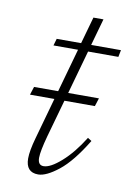

<svg xmlns="http://www.w3.org/2000/svg" viewBox="-66 -558 425 612"><g transform="rotate(10 146.0 -251.5)"><path d="M94 -43Q94 -19 112.5 -19Q134.5 -19 169.5 -50Q204.5 -81 236.5 -132.5L249 -124.5Q205.5 -53 165.8 -21.5Q126 10 100 10Q60 10 60 -35Q60 -59.5 72 -102L109.5 -236H30.5L39 -262.5H117L156.5 -403.5H77L83.5 -426H162.5L187 -513H219.5L195 -426H291.5L287 -403.5H189L149.5 -262.5H249L240.5 -236H142L108 -115Q94 -64 94 -43Z"/></g></svg>

Font: Newsreader 16pt ExtraLight
Style: Italic
Weight: 275
Italic angle: -17°
Designer: Hugues Gentile
Foundry: Production Type
Version: Version 1.003; ttfautohint (v1.8.3)